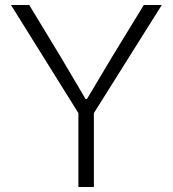

<svg xmlns="http://www.w3.org/2000/svg" viewBox="-20 -749 692 769"><path d="M294 0V-296L24 -729H97L225 -518L323 -352H328L427 -518L556 -729H628L356 -296V0Z"/></svg>

Font: Mona Sans ExtraLight Light
Style: Regular
Weight: 300
Version: Version 2.000